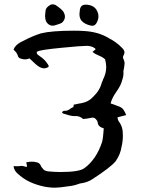

<svg xmlns="http://www.w3.org/2000/svg" viewBox="-20 -850 644 879"><path d="M231.9 9.3Q197.8 9.3 164.6 0Q103 -16.1 63 -53.2Q44.4 -67.9 42 -89.4Q47.4 -89.4 51.8 -89.1Q56.2 -88.9 59.6 -88.9Q66.9 -88.9 73.2 -89.8L79.1 -90.8Q82 -90.3 89.4 -88.9Q95.2 -86.4 101.6 -86.4H104L100.6 -106.4Q100.1 -106.9 100.1 -107.4Q104 -107.4 106.9 -107.9Q116.7 -109.9 126.5 -109.9Q139.2 -109.9 151.1 -106.2Q163.1 -102.5 168.5 -87.9Q169.9 -85 171.6 -83Q173.3 -81.1 174.8 -79.6Q181.6 -67.4 201.2 -65.4Q229 -62.5 257.3 -62.5Q342.8 -62.5 366.2 -80.1Q420.9 -119.6 447.8 -201.2Q452.1 -220.2 453.1 -239.7L455.1 -262.2Q427.7 -270 427.2 -290.5Q425.8 -297.4 419.9 -303.2Q413.6 -311.5 404.8 -311.5Q399.4 -311.5 390.4 -309.3Q381.3 -307.1 360.8 -305.2L355.5 -309.1Q343.3 -318.8 326.2 -318.8L323.7 -318.4Q305.2 -318.4 284.7 -325.7Q276.9 -328.1 269.5 -330.1Q266.1 -331.1 264.2 -335.4Q265.1 -338.4 268.3 -340.6Q271.5 -342.8 274.4 -342.8H278.8Q284.7 -342.8 290 -345Q295.4 -347.2 301 -351.6Q306.6 -356 314 -358.9Q315.9 -359.4 316.4 -361.6Q316.9 -363.8 317.1 -366.2Q317.4 -368.7 317.9 -371.1L329.1 -373Q340.3 -376 351.6 -377.4Q385.7 -383.8 404.8 -405.3Q436.5 -434.6 445.8 -471.2Q447.3 -476.1 450.2 -481L451.2 -484.9Q466.3 -513.7 466.3 -543Q466.3 -560.5 460.9 -578.6Q449.7 -588.9 432.9 -595.5Q416 -602.1 403.3 -612.3Q404.8 -613.8 406.2 -614.7L418 -624.5L414.6 -628.9Q398.9 -640.1 377.4 -640.1Q351.6 -640.1 262.7 -631.3Q161.1 -621.6 150.9 -613.8Q148.4 -612.3 147.9 -610.4Q147.9 -604 152.8 -599.6L165 -590.8Q185.5 -576.7 197.3 -558.1Q199.2 -555.7 200.9 -553.2Q202.6 -550.8 202.6 -543.9Q191.9 -537.1 181.2 -537.1Q164.1 -537.1 141.1 -558.1L138.7 -560.5Q128.4 -569.3 115.2 -582.5Q112.8 -582 109.6 -580.8Q106.4 -579.6 102.5 -578.9Q98.6 -578.1 94.7 -578.1Q85.4 -578.1 74.7 -581.8Q64 -585.4 62 -593.8Q58.6 -606.4 48.8 -615.7Q44.9 -619.1 42 -623Q49.8 -644 75.2 -657.2L92.8 -666Q127.9 -684.6 167.5 -697.3Q216.8 -709.5 318.4 -709.5Q346.2 -709.5 365.7 -708Q431.2 -704.1 477.1 -675.8Q514.2 -657.2 540 -629.4Q549.8 -620.1 549.8 -609.9Q549.8 -604 546.4 -598.1Q543 -592.3 543 -587.4Q543 -584 544.4 -581.5Q550.3 -570.3 550.3 -559.1Q550.3 -553.2 549.1 -547.6Q547.9 -542 547.4 -536.1Q547.4 -533.2 546.1 -530.5Q544.9 -527.8 544.9 -524.4L545.4 -516.1Q545.4 -500 539.6 -483.9Q534.2 -460 513.4 -430.9Q492.7 -401.9 486.3 -376.5L497.1 -373L520 -364.3Q537.6 -358.9 545.2 -347.9Q552.7 -336.9 557.6 -323.2L518.1 -313Q518.6 -299.8 526.9 -290Q541.5 -268.1 542 -243.2L542.5 -228Q542.5 -203.1 536.6 -178.7Q531.7 -144 509.8 -112.3Q486.8 -84 403.8 -30.3Q383.3 -16.1 354 -11.2Q346.2 -10.7 339.4 -7.8Q318.8 0 295.9 2.4Q252 9.3 231.9 9.3ZM423.3 -802.2Q430.7 -788.6 430.7 -774.9Q430.7 -759.8 421.9 -744.6Q414.6 -731.9 401.9 -731.9Q398.9 -731.9 395.5 -732.9Q368.2 -738.8 353.5 -754.9Q343.8 -766.6 343.8 -784.7V-786.1L344.2 -791L344.7 -795.4L345.2 -800.8Q347.2 -828.6 371.6 -828.6H375Q410.2 -826.7 423.3 -802.2ZM234.9 -826.7Q263.7 -807.6 271.5 -794.4Q277.3 -783.7 277.3 -773.4Q277.3 -758.3 262.7 -745.1L260.7 -744.6L258.3 -743.2L252 -740.7L243.2 -737.8L233.9 -734.9Q227.1 -732.4 221.2 -732.4Q209 -732.4 199.2 -741.2Q186.5 -752.4 186.5 -776.4V-779.8L188.5 -801.3Q189.9 -815.9 210.4 -827.6Q214.4 -830.1 220.7 -830.1H222.7Q230.5 -829.6 234.9 -826.7Z"/></svg>

Font: Kurland
Style: Regular
Weight: 400
Designer: GGBot
Version: 0.22